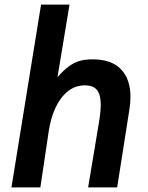

<svg xmlns="http://www.w3.org/2000/svg" viewBox="-20 -810 640 830"><path d="M157.5 -790H280.5L228.5 -476.5Q255.5 -507 278.2 -523.5Q301 -540 324.8 -546.8Q348.5 -553.5 380 -553.5Q461.5 -553.5 502.8 -510.8Q544 -468 544 -391Q544 -366 539.5 -337.5L486.5 0H361L407.5 -279Q415.5 -327 415.5 -358Q415.5 -399.5 399.8 -420.2Q384 -441 346.5 -441Q305.5 -441 273.2 -415.2Q241 -389.5 220 -344.5Q199 -299.5 190.5 -241.5L154.5 0H29.5Z"/></svg>

Font: JuliaMono BoldItalic
Style: Regular
Weight: 700
Italic angle: -9°
Monospace: yes
Designer: cormullion
Foundry: corm
Version: Version 0.049; ttfautohint (v1.8.4)